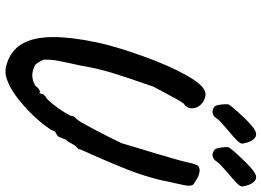

<svg xmlns="http://www.w3.org/2000/svg" viewBox="-150 -764 976 717"><g transform="rotate(90 338.5 -406.0)"><path d="M119 -117Q119 -184 138 -275Q153 -348 189.5 -449.5Q226 -551 264 -618Q287 -657 304 -672Q321 -687 337 -685Q359 -681 372 -666.5Q385 -652 385 -635Q385 -615 368 -604Q360 -595 346 -568.5Q332 -542 328 -535L304 -490Q269 -390 252.5 -336Q236 -282 226 -222Q208 -139 205.5 -123.5Q203 -108 203 -81Q206 -75 211 -65.5Q216 -56 220 -51.5Q224 -47 229 -46Q247 -38 262 -38Q280 -38 302 -50Q306 -58 313.5 -62.5Q321 -67 323 -68Q325 -65 326 -65Q329 -65 331 -72V-73Q331 -78 340 -87Q350 -91 367.5 -112.5Q385 -134 399.5 -157.5Q414 -181 414 -187Q414 -192 419.5 -198Q425 -204 427 -206Q434 -213 462.5 -267Q491 -321 515 -371Q530 -420 556.5 -509Q583 -598 588 -623Q590 -636 594 -645Q598 -654 599 -657Q607 -663 616 -663Q632 -663 649 -652.5Q666 -642 669 -640Q674 -634 674 -623Q674 -611 665 -573Q660 -553 652 -513Q636 -450 614 -394Q592 -338 557 -259Q553 -250 548 -239.5Q543 -229 538 -216V-210Q526 -203 519 -189Q516 -184 511.5 -175.5Q507 -167 502 -164Q499 -155 496.5 -149Q494 -143 493 -141Q492 -135 484 -130Q476 -125 474 -124Q470 -122 468 -115Q466 -108 464 -106Q430 -55 377 -8Q324 39 284 54Q264 62 249 62Q236 62 229 60Q173 46 146 3Q119 -40 119 -117ZM370 -769Q372 -778 412 -820.5Q452 -863 465 -868Q474 -874 482 -874Q494 -874 503 -861.5Q512 -849 516 -827Q520 -818 506.5 -804Q493 -790 466 -768Q431 -738 426 -731Q414 -711 397 -711Q389 -711 379 -718Q373 -724 371 -742.5Q369 -761 370 -769ZM530 -769Q532 -778 572.5 -820.5Q613 -863 626 -868Q634 -874 642 -874Q654 -874 663 -861.5Q672 -849 676 -827Q680 -818 666.5 -804Q653 -790 626 -768Q595 -741 587 -731Q575 -711 558 -711Q551 -711 540 -718Q534 -724 531.5 -742.5Q529 -761 530 -769Z"/></g></svg>

Font: Caveat
Style: Bold
Weight: 700
Designer: Pablo Impallari
Foundry: Pablo Impallari
Version: Version 1.500; ttfautohint (v1.6)